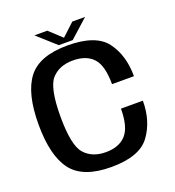

<svg xmlns="http://www.w3.org/2000/svg" viewBox="-142 -902 925 1017"><g transform="rotate(-20 320.0 -393.5)"><path d="M313 4Q472 4 530.2 -75.2Q588.5 -154.5 588.5 -269.5H465Q465 -166.5 426 -123.2Q387 -80 312 -80Q235.5 -80 192.5 -128Q149.5 -176 149.5 -339Q149.5 -501.5 192.5 -549Q235.5 -596.5 312 -596.5Q387.5 -596.5 426.2 -554.5Q465 -512.5 465 -407.5H588.5Q588.5 -525.5 530.5 -603.2Q472.5 -681 313 -681Q153.5 -681 89.8 -598Q26 -515 26 -339Q26 -163 89.8 -79.5Q153.5 4 313 4ZM270.5 -698H349L452.5 -791H380.5L310 -725.5L239.5 -791H167Z"/></g></svg>

Font: Anybody Thin Medium
Style: Regular
Weight: 500
Version: Version 1.113;gftools[0.9.25]